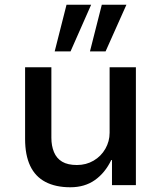

<svg xmlns="http://www.w3.org/2000/svg" viewBox="-20 -782 682 811"><path d="M277 9Q215 9 172 -13.5Q129 -36 107.5 -81.5Q86 -127 86 -195V-498H197V-200Q197 -166 208 -139.5Q219 -113 242.5 -99Q266 -85 305 -85Q344 -85 375.5 -103.5Q407 -122 425 -153.5Q443 -185 443 -221V-498H554V0H453V-106H450Q424 -52 381 -21.5Q338 9 277 9ZM360 -565 410 -762H514L426 -565ZM211 -565 261 -762H365L278 -565Z"/></svg>

Font: Nunito Sans 7pt SemiBold
Style: Regular
Weight: 600
Designer: Vernon Adams
Foundry: Vernon Adams
Version: Version 3.101;gftools[0.9.27]